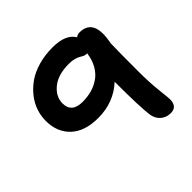

<svg xmlns="http://www.w3.org/2000/svg" viewBox="-180 -908 1060 1060"><g transform="rotate(-45 350.0 -378.5)"><path d="M575.2 -19Q541 -19 517.3 -39.3Q493.7 -59.6 487.8 -92.8Q478 -158.7 478 -360.8Q393.6 -283.2 272.9 -283.2Q168.9 -283.2 112.5 -335.9Q56.2 -388.7 56.2 -477.1Q56.2 -515.1 68.6 -552.5Q81.1 -589.8 107.2 -623.3Q133.3 -656.7 169.7 -682.4Q206.1 -708 257.6 -722.9Q309.1 -737.8 369.1 -737.8Q472.2 -737.8 504.9 -681.2Q518.1 -690.9 533.2 -690.9Q646 -690.9 612.8 -526.9Q610.8 -461.4 610.8 -310.1Q610.8 -226.1 618.4 -156Q626 -85.9 626 -77.1Q626 -19 575.2 -19ZM189.9 -480Q189.9 -407.2 274.9 -407.2Q313.5 -407.2 346.7 -416.5Q379.9 -425.8 408.4 -445.6Q437 -465.3 456.3 -499.3Q475.6 -533.2 481.9 -579.1H476.1Q466.8 -579.1 456.5 -584Q446.3 -588.9 437.7 -594.5Q429.2 -600.1 411.1 -605Q393.1 -609.9 369.1 -609.9Q284.7 -609.9 237.3 -571.3Q189.9 -532.7 189.9 -480Z"/></g></svg>

Font: Shantell Sans Bouncy
Style: Regular
Weight: 600
Designer: Stephen Nixon, Anya Danilova, Shantell Martin
Foundry: Arrow Type
Version: Version 1.006;[9816181b4]